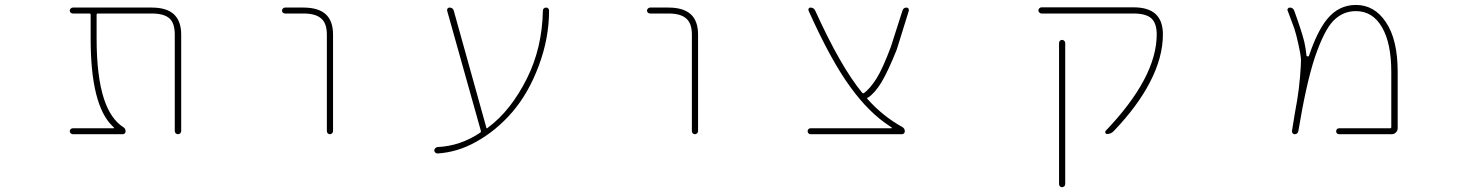

<svg xmlns="http://www.w3.org/2000/svg" viewBox="-20 -575 6040 789"><path d="M698.2 -36.1V-432.6Q698.2 -479.5 676.8 -499Q654.3 -519.5 603.5 -519.5H381.8Q377 -519.5 377 -514.6V-417Q377 -261.7 407.2 -168.9Q434.6 -85.9 486.3 -52.7Q496.1 -46.9 496.1 -35.2Q496.1 -30.3 492.7 -26.9Q489.3 -23.4 484.4 -23.4H279.3Q274.4 -23.4 270.5 -27.3Q266.6 -31.2 266.6 -36.1Q266.6 -41 270.5 -44.4Q274.4 -47.9 279.3 -47.9H447.3Q448.2 -47.9 448.7 -49.3Q449.2 -50.8 448.2 -50.8L442.4 -56.6Q397.5 -99.6 375 -189.5Q352.5 -279.3 352.5 -417V-514.6Q352.5 -519.5 347.7 -519.5H279.3Q274.4 -519.5 270.5 -522.9Q266.6 -526.4 266.6 -531.2Q266.6 -536.1 270.5 -540Q274.4 -543.9 279.3 -543.9H603.5Q665 -543.9 694.8 -516.1Q724.6 -488.3 724.6 -432.6V-36.1Q724.6 -31.2 720.7 -27.3Q716.8 -23.4 711.4 -23.4Q706.1 -23.4 702.1 -27.3Q698.2 -31.2 698.2 -36.1Z M1323.2 -36.1V-432.6Q1323.2 -479.5 1299.8 -499Q1277.3 -519.5 1226.6 -519.5H1151.4Q1146.5 -519.5 1142.6 -522.9Q1138.7 -526.4 1138.7 -531.2Q1138.7 -536.1 1142.6 -540Q1146.5 -543.9 1151.4 -543.9H1226.6Q1288.1 -543.9 1318.4 -516.6Q1348.6 -489.3 1348.6 -432.6V-36.1Q1348.6 -31.2 1344.7 -27.3Q1340.8 -23.4 1335.4 -23.4Q1330.1 -23.4 1326.7 -27.3Q1323.2 -31.2 1323.2 -36.1Z M1777.3 29.3Q1871.1 25.4 1954.1 -30.3Q1957 -32.2 1956.1 -37.1L1817.4 -531.2Q1816.4 -536.1 1819.3 -540Q1822.3 -543.9 1827.1 -543.9Q1840.8 -543.9 1844.7 -531.2L1978.5 -50.8Q1979.5 -45.9 1983.4 -48.8L1985.4 -50.8Q2079.1 -120.1 2145.5 -252.9Q2208 -377.9 2210.9 -531.2Q2210.9 -537.1 2214.8 -540.5Q2218.8 -543.9 2224.1 -543.9Q2229.5 -543.9 2232.9 -540.5Q2236.3 -537.1 2236.3 -531.2Q2236.3 -418 2194.3 -305.7Q2152.3 -192.4 2085.4 -114.7Q2018.6 -37.1 1934.6 8.8Q1859.4 50.8 1777.3 55.7Q1777.3 55.7 1777.3 55.7Q1772.5 55.7 1768.6 51.8Q1764.6 47.9 1764.6 43Q1764.6 38.1 1768.6 34.2Q1772.5 30.3 1777.3 29.3Z M2823.2 -36.1V-432.6Q2823.2 -479.5 2799.8 -499Q2777.3 -519.5 2726.6 -519.5H2651.4Q2646.5 -519.5 2642.6 -522.9Q2638.7 -526.4 2638.7 -531.2Q2638.7 -536.1 2642.6 -540Q2646.5 -543.9 2651.4 -543.9H2726.6Q2788.1 -543.9 2818.4 -516.6Q2848.6 -489.3 2848.6 -432.6V-36.1Q2848.6 -31.2 2844.7 -27.3Q2840.8 -23.4 2835.4 -23.4Q2830.1 -23.4 2826.7 -27.3Q2823.2 -31.2 2823.2 -36.1Z M3310.5 -23.4Q3305.7 -23.4 3302.2 -27.3Q3298.8 -31.2 3298.8 -36.1Q3298.8 -41 3302.2 -44.4Q3305.7 -47.9 3310.5 -47.9H3643.6Q3644.5 -47.9 3645 -48.8Q3645.5 -49.8 3644.5 -50.8L3634.8 -57.6Q3550.8 -112.3 3475.6 -215.8Q3395.5 -324.2 3302.7 -531.2Q3300.8 -536.1 3303.2 -540Q3305.7 -543.9 3310.5 -543.9Q3324.2 -543.9 3330.1 -531.2Q3434.6 -300.8 3523.4 -193.4Q3526.4 -190.4 3530.3 -192.4Q3553.7 -209 3581.1 -251Q3607.4 -293 3640.6 -381.8L3688.5 -531.2Q3692.4 -543.9 3705.1 -543.9Q3710 -543.9 3712.9 -540Q3715.8 -536.1 3714.8 -531.2L3665 -371.1Q3629.9 -283.2 3602.5 -237.3Q3575.2 -192.4 3546.9 -173.8H3544.9Q3542 -170.9 3544.9 -168L3545.9 -167Q3607.4 -97.7 3688.5 -52.7Q3698.2 -46.9 3698.2 -35.2Q3698.2 -30.3 3694.8 -26.9Q3691.4 -23.4 3686.5 -23.4Z M4332 181.6V-398.4Q4332 -403.3 4335.4 -407.2Q4338.9 -411.1 4344.2 -411.1Q4349.6 -411.1 4353.5 -407.2Q4357.4 -403.3 4357.4 -398.4V181.6Q4357.4 186.5 4353.5 190.4Q4349.6 194.3 4344.2 194.3Q4338.9 194.3 4335.4 190.4Q4332 186.5 4332 181.6ZM4529.3 -24.4Q4524.4 -24.4 4522.5 -28.8Q4520.5 -33.2 4523.4 -37.1Q4733.4 -256.8 4733.4 -433.6Q4733.4 -479.5 4710.9 -500Q4688.5 -519.5 4637.7 -519.5H4259.8Q4254.9 -519.5 4251 -523.4Q4247.1 -527.3 4247.1 -532.2Q4247.1 -537.1 4251 -541Q4254.9 -544.9 4259.8 -544.9H4637.7Q4699.2 -544.9 4729 -517.1Q4758.8 -489.3 4758.8 -433.6Q4758.8 -338.9 4705.1 -236.3Q4655.3 -139.6 4557.6 -37.1Q4545.9 -24.4 4529.3 -24.4Z M5482.4 -23.4Q5477.5 -23.4 5474.1 -26.9Q5470.7 -30.3 5470.7 -35.6Q5470.7 -41 5474.1 -44.4Q5477.5 -47.9 5482.4 -47.9H5693.4Q5697.3 -47.9 5697.3 -52.7V-279.3Q5697.3 -397.5 5659.2 -462.9Q5621.1 -529.3 5551.8 -529.3Q5498 -529.3 5459 -489.3Q5420.9 -450.2 5382.8 -337.9Q5347.7 -231.4 5315.4 -36.1Q5312.5 -23.4 5299.8 -23.4Q5294.9 -23.4 5292 -27.3Q5289.1 -31.2 5289.1 -36.1Q5303.7 -127.9 5310.5 -163.1Q5317.4 -203.1 5322.3 -258.8Q5326.2 -305.7 5326.2 -326.2Q5326.2 -330.1 5326.2 -333Q5325.2 -349.6 5315.9 -392.1Q5306.6 -434.6 5298.8 -458Q5291 -478.5 5271.5 -531.2Q5270.5 -532.2 5270.5 -534.2Q5270.5 -537.1 5272.5 -540Q5275.4 -543.9 5280.3 -543.9Q5293.9 -543.9 5298.8 -530.3Q5329.1 -446.3 5339.8 -403.3Q5345.7 -377 5348.6 -348.6Q5348.6 -343.8 5352.5 -343.8L5353.5 -342.8Q5358.4 -342.8 5359.4 -346.7Q5392.6 -445.3 5432.6 -495.1Q5457 -525.4 5486.8 -540Q5516.6 -554.7 5551.8 -554.7Q5589.8 -554.7 5620.6 -537.1Q5651.4 -519.5 5674.8 -484.4Q5723.6 -413.1 5723.6 -279.3V-47.9Q5723.6 -38.1 5716.3 -30.8Q5709 -23.4 5699.2 -23.4Z"/></svg>

Font: Rounded Mgen+ 1m thin
Style: Regular
Weight: 100
Designer: [Source Han Sans]
Ryoko NISHIZUKA  (kana & ideographs); Paul D. Hunt (Latin, Greek & Cyrillic); Wenlong ZHANG  (bopomofo
Version: Version 1.059.20150602